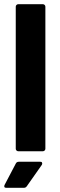

<svg xmlns="http://www.w3.org/2000/svg" viewBox="-23 -720 287 914"><path d="M64 0Q59 0 55.5 -3.5Q52 -7 52 -12V-688Q52 -693 55.5 -696.5Q59 -700 64 -700H181Q186 -700 189.5 -696.5Q193 -693 193 -688V-12Q193 -7 189.5 -3.5Q186 0 181 0ZM7 174Q0 174 -1.5 171Q-3 168 -3 166Q-3 164 -1 160L52 59Q56 50 67 50H168Q175 50 176.5 53Q178 56 178 58Q178 61 176 65L105 166Q100 174 91 174Z"/></svg>

Font: LinhAnh
Style: Bold
Weight: 700
Designer: Jeremy Tribby
Foundry: Tribby Type
Version: Version 1.408